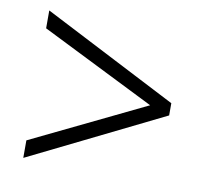

<svg xmlns="http://www.w3.org/2000/svg" viewBox="-58 -608 616 572"><g transform="rotate(10 250.0 -322.0)"><path d="M47 -152 392 -319 47 -491V-545L453 -336V-299L47 -99Z"/></g></svg>

Font: Noto Sans Gurmukhi UI SemiCondensed Light
Style: Regular
Weight: 300
Width: 4
Designer: Jelle Bosma - Monotype Design Team
Foundry: Monotype Imaging Inc.
Version: Version 2.004; ttfautohint (v1.8.4.7-5d5b)